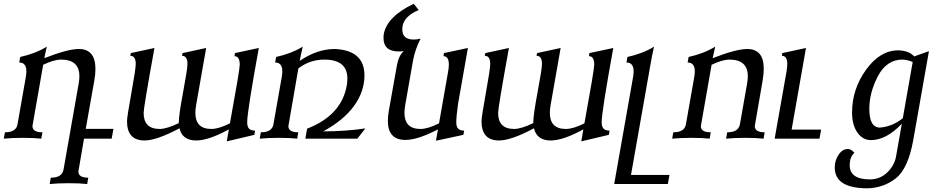

<svg xmlns="http://www.w3.org/2000/svg" viewBox="-35 -746 5049 1033"><path d="M434.1 244.1Q394.5 239.7 335.4 239.7Q276.4 239.7 232.4 244.1L238.3 210Q298.3 210 306.6 167.5L388.7 -298.3Q392.1 -318.8 392.1 -335.9Q392.1 -425.3 293.9 -425.3Q254.9 -425.3 197.3 -397.5Q140.6 -76.7 139.6 -67.9Q139.6 -34.2 193.4 -34.2L187 0Q147.5 -4.4 88.4 -4.4Q29.3 -4.4 -14.6 0L-8.3 -34.2Q51.8 -34.2 59.1 -76.7L104.5 -334.5Q106.9 -350.1 106.9 -362.3Q106.9 -409.7 68.4 -409.7L73.7 -439.5Q157.2 -458 216.8 -495.1Q206.1 -448.7 203.6 -433.1Q329.6 -482.4 389.2 -482.4Q478.5 -482.4 478.5 -374.5Q478.5 -346.7 472.2 -311.5L426.3 -52.7H575.2L565.9 0H417Q387.7 167.5 386.7 176.8Q386.7 210 439.9 210Z M1185.1 14.6 1196.3 -49.8Q1086.9 9.8 1021 9.8Q945.8 9.8 930.7 -55.7Q807.6 9.8 742.7 9.8Q648.4 9.8 648.4 -93.3Q648.4 -117.7 671.9 -246.3Q695.3 -375 695.3 -401.9Q695.3 -445.8 666 -445.8L668.9 -460.4L795.9 -487.8Q737.8 -167 737.8 -138.7Q737.8 -52.2 823.7 -52.2Q861.8 -52.2 926.8 -83.5Q926.8 -126.5 950.2 -250.7Q973.6 -375 973.6 -401.9Q973.6 -445.8 944.3 -445.8L947.3 -460.4L1074.2 -487.8L1020 -179.7Q1016.1 -157.2 1016.1 -138.7Q1016.1 -52.2 1102.1 -52.2Q1142.1 -52.2 1202.1 -82.5Q1254.9 -371.6 1254.9 -397.9Q1254.9 -443.4 1226.6 -443.8L1229 -460.4L1357.4 -487.8Q1294.9 -144 1294.9 -87.9Q1294.9 -64.5 1304.9 -54Q1314.9 -43.5 1337.4 -43L1333.5 -20.5Z M1887.7 0H1607.9L1617.2 -53.7Q1801.8 -125 1830.6 -285.6Q1834 -306.2 1834 -323.2Q1834 -425.3 1710 -425.3Q1631.8 -425.3 1570.3 -377.9Q1517.6 -76.7 1516.6 -67.4Q1516.6 -34.2 1569.8 -34.2L1564 0Q1524.4 -4.4 1465.3 -4.4Q1406.2 -4.4 1362.3 0L1368.2 -34.2Q1428.2 -34.2 1436 -76.7L1481.4 -334.5Q1483.9 -350.1 1483.9 -362.3Q1483.9 -409.7 1445.3 -409.7L1450.7 -439.5Q1533.7 -458 1593.8 -495.1Q1583 -448.7 1577.6 -418.5Q1671.4 -482.4 1766.1 -482.4Q1925.8 -475.6 1925.8 -340.3Q1925.8 -253.4 1869.6 -176Q1813.5 -98.6 1703.6 -39.1Q1827.6 -39.6 1930.7 -55.2Z M2310.5 11.2 2321.3 -49.8Q2212.4 6.8 2146.5 6.8Q2051.8 6.8 2051.8 -95.7Q2051.8 -119.1 2056.6 -147.9L2100.1 -392.1Q2109.4 -446.3 2137.2 -471.2Q2123 -469.2 2110.4 -469.2Q2028.3 -469.2 2028.3 -542L2029.3 -560.5Q2046.4 -656.7 2190.9 -725.6L2217.8 -691.9Q2140.1 -660.2 2130.4 -603.5L2129.4 -587.4Q2129.4 -533.2 2191.4 -533.2Q2207.5 -533.2 2228 -538.1Q2197.8 -479.5 2187 -419.4L2145 -179.7Q2141.1 -157.2 2141.1 -138.7Q2141.1 -52.2 2227.1 -52.2Q2267.1 -52.2 2327.1 -82.5L2375.5 -357.9Q2379.9 -381.3 2379.9 -398.4Q2379.9 -443.4 2351.1 -443.8L2353.5 -460.4L2482.4 -487.8L2429.2 -186Q2419.9 -119.6 2419.9 -87.9Q2419.9 -64.5 2429.9 -54Q2439.9 -43.5 2462.4 -43L2458 -20.5Z M3092.3 14.6 3103.5 -49.8Q2994.1 9.8 2928.2 9.8Q2853 9.8 2837.9 -55.7Q2714.8 9.8 2649.9 9.8Q2555.7 9.8 2555.7 -93.3Q2555.7 -117.7 2579.1 -246.3Q2602.5 -375 2602.5 -401.9Q2602.5 -445.8 2573.2 -445.8L2576.2 -460.4L2703.1 -487.8Q2645 -167 2645 -138.7Q2645 -52.2 2731 -52.2Q2769 -52.2 2834 -83.5Q2834 -126.5 2857.4 -250.7Q2880.9 -375 2880.9 -401.9Q2880.9 -445.8 2851.6 -445.8L2854.5 -460.4L2981.4 -487.8L2927.2 -179.7Q2923.3 -157.2 2923.3 -138.7Q2923.3 -52.2 3009.3 -52.2Q3049.3 -52.2 3109.4 -82.5Q3162.1 -371.6 3162.1 -397.9Q3162.1 -443.4 3133.8 -443.8L3136.2 -460.4L3264.6 -487.8Q3202.1 -144 3202.1 -87.9Q3202.1 -64.5 3212.2 -54Q3222.2 -43.5 3244.6 -43L3240.7 -20.5Z M3558.1 244.1H3269.5L3371.6 -334.5Q3374 -350.1 3374 -362.3Q3374 -409.7 3335.4 -409.7L3340.8 -439.5Q3424.3 -458 3483.9 -495.1Q3473.1 -448.7 3464.4 -397.5L3359.9 195.3H3566.9Z M4073.2 0Q4033.7 -4.4 3974.6 -4.4Q3915.5 -4.4 3871.6 0L3877.4 -34.2Q3937.5 -34.2 3945.8 -76.7L3984.9 -298.3Q3988.3 -318.8 3988.3 -335.9Q3988.3 -425.3 3890.1 -425.3Q3851.1 -425.3 3793.5 -397.5Q3736.8 -76.7 3735.8 -67.4Q3735.8 -34.2 3789.1 -34.2L3783.2 0Q3743.7 -4.4 3684.6 -4.4Q3625.5 -4.4 3581.5 0L3587.4 -34.2Q3647.5 -34.2 3655.3 -76.7L3700.7 -334.5Q3703.1 -350.1 3703.1 -362.3Q3703.1 -409.7 3664.6 -409.7L3669.9 -439.5Q3752.9 -458 3813 -495.1Q3802.2 -448.7 3799.3 -433.1Q3926.3 -482.4 3985.4 -482.4Q4074.2 -482.4 4074.2 -376Q4074.2 -347.2 4067.9 -311.5Q4026.9 -76.7 4025.9 -67.4Q4025.9 -34.2 4079.1 -34.2Z M4374 0H4132.8L4196.8 -361.8Q4200.7 -384.8 4200.7 -401.9Q4200.7 -445.8 4171.4 -445.8L4173.8 -460.4L4301.3 -487.8L4224.1 -48.8H4382.8Z M4699.2 -59.6Q4765.1 -64.5 4822.3 -109.9L4875.5 -412.6Q4843.8 -425.3 4820.3 -425.3Q4735.4 -425.3 4688.7 -336.7Q4642.1 -248 4642.1 -160.6Q4642.1 -59.6 4699.2 -59.6ZM4632.8 267.1Q4456.1 267.1 4456.1 155.3Q4456.1 117.2 4476.8 86.4Q4497.6 55.7 4526.9 55.7Q4544.4 55.7 4562 76.2Q4536.6 98.1 4536.6 142.6Q4536.6 219.2 4645.5 219.2Q4697.8 219.2 4736.1 184.1Q4774.4 148.9 4785.2 100.1L4816.9 -80.1Q4733.4 7.8 4650.4 7.8Q4606.9 7.8 4578.1 -32.7Q4549.3 -73.2 4549.3 -141.1Q4549.3 -266.6 4624.5 -370.8Q4699.7 -475.1 4797.9 -475.1Q4856 -473.6 4883.3 -442.4L4962.9 -470.7L4877.9 11.2Q4849.6 163.6 4783.7 214.4Q4717.8 265.1 4632.8 267.1Z"/></svg>

Font: Kelvinch
Style: Italic
Weight: 400
Italic angle: -10°
Designer: Paul James Miller
Foundry: High-Logic / Made with FontCreator
Version: Version 3.40;July 22, 2017;FontCreator 11.0.0.2388 64-bit